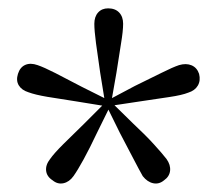

<svg xmlns="http://www.w3.org/2000/svg" viewBox="-20 -835 518 460"><path d="M232 -587 220 -661Q214 -701 210 -731.5Q206 -762 206 -778Q206 -795 215 -805Q224 -815 239 -815Q256 -815 265.5 -805Q275 -795 275 -778Q275 -761 270 -731Q265 -701 259 -661L246 -587ZM237 -580 163 -592Q123 -598 93.5 -603Q64 -608 48 -614Q32 -619 25 -630.5Q18 -642 23 -658Q28 -674 40.5 -679.5Q53 -685 70 -679Q85 -674 112.5 -660Q140 -646 176 -627L242 -594ZM245 -583 212 -516Q195 -480 180.5 -453.5Q166 -427 156 -413Q146 -399 132 -396Q118 -393 106 -403Q92 -412 90.5 -426Q89 -440 100 -454Q109 -467 131 -489Q153 -511 182 -539L234 -591ZM245 -592 299 -539Q328 -512 348.5 -489.5Q369 -467 379 -454Q389 -440 387.5 -426Q386 -412 373 -403Q361 -393 347 -396Q333 -399 322 -413Q314 -427 300 -454Q286 -481 267 -517L234 -584ZM237 -594 303 -629Q340 -647 367 -660.5Q394 -674 409 -679Q426 -684 439 -678.5Q452 -673 457 -658Q461 -642 454 -630Q447 -618 431 -613Q416 -607 385.5 -602.5Q355 -598 315 -592L242 -581Z"/></svg>

Font: Noto Serif JP ExtraLight
Style: Regular
Weight: 400
Version: Version 2.003-H1;hotconv 1.1.1;makeotfexe 2.6.0